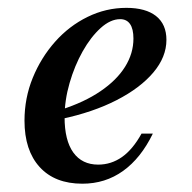

<svg xmlns="http://www.w3.org/2000/svg" viewBox="-20 -447 479 479"><path d="M185.5 11.3Q116.9 11.3 79 -30.2Q41.1 -71.8 41.1 -146Q41.1 -202.4 61.7 -252.8Q82.3 -303.2 117.3 -342.7Q152.4 -382.3 198.4 -404.8Q244.4 -427.4 295.2 -427.4Q343.5 -427.4 369.4 -406.9Q395.2 -386.3 395.2 -347.6Q395.2 -304.8 362.5 -266.1Q329.8 -227.4 271 -197.2Q212.1 -166.9 132.3 -150V-173.4Q190.3 -191.9 230.6 -219.4Q271 -246.8 291.9 -280.2Q312.9 -313.7 312.9 -350.8Q312.9 -375 304.4 -387.1Q296 -399.2 279.8 -399.2Q255.6 -399.2 231 -377Q206.5 -354.8 186.3 -319Q166.1 -283.1 153.6 -239.9Q141.1 -196.8 141.1 -154.8Q141.1 -96.8 162.9 -66.5Q184.7 -36.3 225 -36.3Q257.3 -36.3 284.3 -55.2Q311.3 -74.2 333.1 -113.7H361.3Q331.5 -52.4 287.1 -20.6Q242.7 11.3 185.5 11.3Z"/></svg>

Font: Playfair 5pt SemiExpanded Light SemiBold
Style: Italic
Weight: 600
Italic angle: -15.6°
Version: Version 2.001;gftools[0.9.30]